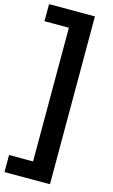

<svg xmlns="http://www.w3.org/2000/svg" viewBox="-167 -862 667 1136"><g transform="rotate(15 166.0 -294.0)"><path d="M-13.5 220V115.5H133.5V-703.5H-16V-808H265V220Z"/></g></svg>

Font: Encode Sans SmBold
Style: Regular
Weight: 600
Designer: Multiple Designers
Foundry: Impallari Type
Version: Version 3.002; ttfautohint (v1.8.3) -l 8 -r 50 -G 200 -x 14 